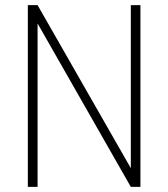

<svg xmlns="http://www.w3.org/2000/svg" viewBox="-20 -731 659 751"><path d="M529.3 -710.9V0H491.7L127 -639.2V0H88.9V-710.9H127L491.7 -73.2V-710.9Z"/></svg>

Font: Roboto Condensed ExtraLight
Style: Regular
Weight: 250
Designer: Christian Robertson
Foundry: Google
Version: Version 3.008; 2023